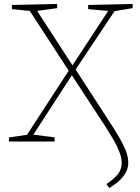

<svg xmlns="http://www.w3.org/2000/svg" viewBox="-20 -713 706 967"><path d="M530 234 516 214Q554 189 573.5 164.5Q593 140 593 108Q593 83 581.5 52.5Q570 22 552 -8.5Q534 -39 517 -66L342 -334L148 -35L255 -21V0H25V-21L116 -34L326 -357L130 -658L40 -667V-688L268 -693V-672L167 -658L345 -384L525 -658L424 -667V-688L648 -693V-672L557 -657L361 -363L548 -74Q563 -50 581.5 -19Q600 12 613 44.5Q626 77 626 107Q626 177 530 234Z"/></svg>

Font: Bitter ExtraLight
Style: Regular
Weight: 200
Designer: Sol Matas, and Bitter project Authors
Foundry: Sol Matas
Version: Version 2.001